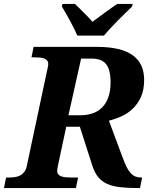

<svg xmlns="http://www.w3.org/2000/svg" viewBox="-43 -951 770 971"><path d="M303.2 -368.2H365.2Q397 -368.2 424.6 -377.4Q452.1 -386.7 472.4 -406.5Q492.7 -426.3 504.4 -457.8Q516.1 -489.3 516.1 -534.2Q516.1 -567.9 510.3 -590.8Q504.4 -613.8 492.2 -628.2Q480 -642.6 461.4 -648.7Q442.9 -654.8 418 -654.8H367.2ZM448.2 -713.9Q567.9 -713.9 627 -672.4Q686 -630.9 686 -546.9Q686 -496.1 669.7 -460.4Q653.3 -424.8 627.7 -400.6Q602.1 -376.5 570.3 -362.3Q538.6 -348.1 507.8 -340.8L577.1 -154.8Q587.4 -126.5 597.2 -106.9Q606.9 -87.4 617.9 -75.4Q628.9 -63.5 641.8 -58.3Q654.8 -53.2 671.9 -53.2H675.8L665 0H654.8Q602.5 0 564.2 -4.4Q525.9 -8.8 498.5 -21.2Q471.2 -33.7 453.1 -55.9Q435.1 -78.1 423.8 -113.8L360.8 -310.1H292L252.9 -127Q249 -108.9 247.6 -99.9Q246.1 -90.8 246.1 -86.9Q246.1 -76.2 251.5 -69.6Q256.8 -63 266.6 -59.3Q276.4 -55.7 289.8 -54.4Q303.2 -53.2 318.8 -53.2H352.1L340.8 0H-22.9L-12.2 -53.2H1Q16.6 -53.2 31.5 -55.2Q46.4 -57.1 58.6 -63.5Q70.8 -69.8 79.8 -81.5Q88.9 -93.3 92.8 -112.8L194.8 -592.8Q201.2 -618.7 201.2 -627Q201.2 -637.7 195.8 -644.5Q190.4 -651.4 180.9 -655Q171.4 -658.7 158 -659.9Q144.5 -661.1 128.9 -661.1H116.2L127 -713.9ZM625 -918Q610.4 -903.8 591.6 -885.5Q572.8 -867.2 553.5 -847.7Q534.2 -828.1 515.6 -808.3Q497.1 -788.6 482.9 -771H348.1Q341.8 -786.1 332 -805.7Q322.3 -825.2 311.3 -845.5Q300.3 -865.7 289.6 -884.8Q278.8 -903.8 270 -918L272.9 -931.2H335.9Q344.7 -922.9 356.2 -911.6Q367.7 -900.4 379.9 -887.9Q392.1 -875.5 404.1 -863.3Q416 -851.1 424.8 -840.8Q438.5 -851.1 455.1 -863.3Q471.7 -875.5 488.5 -887.9Q505.4 -900.4 521.5 -911.6Q537.6 -922.9 549.8 -931.2H627.9Z"/></svg>

Font: Droid Serif
Style: Bold Italic
Weight: 700
Italic angle: -12°
Designer: Monotype Design team
Foundry: Monotype Imaging Inc.
Version: Version 1.03